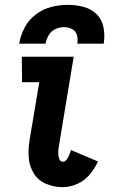

<svg xmlns="http://www.w3.org/2000/svg" viewBox="-20 -764 472 792"><path d="M239 8Q269 8 299 -5.5Q329 -19 350 -44Q371 -69 384 -98L273 -145Q270 -136 266.5 -126.5Q263 -117 256 -107Q249 -97 239 -97Q229 -97 225 -107.5Q221 -118 220.5 -127.5Q220 -137 221 -147.5Q222 -158 224 -168L284 -530H70L71 -425H142L102 -186Q96 -149 98.5 -113.5Q101 -78 119.5 -48.5Q138 -19 170.5 -5.5Q203 8 239 8ZM59 -584H168Q171 -602 181 -619Q191 -636 208.5 -644Q226 -652 245 -652Q262 -652 277.5 -644Q293 -636 297.5 -619Q302 -602 299 -584H408Q413 -618 407 -650.5Q401 -683 379 -705Q357 -727 325 -735.5Q293 -744 260 -744Q226 -744 192 -735.5Q158 -727 128 -704.5Q98 -682 81.5 -650Q65 -618 59 -584Z"/></svg>

Font: Iosevka Sparkle
Style: Bold Italic
Weight: 700
Italic angle: -9°
Designer: Belleve Invis
Foundry: Belleve Invis
Version: Version 4.5.0; ttfautohint (v1.8.3)